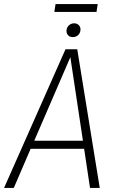

<svg xmlns="http://www.w3.org/2000/svg" viewBox="-37 -927 569 947"><path d="M407 0 378 -193H114L31 0H-17L286 -684H344L455 0ZM132 -233H372L310 -645ZM291 -774Q291 -790 302 -801Q313 -812 329 -812Q342 -812 351 -803.5Q360 -795 360 -782Q360 -766 349.5 -755Q339 -744 322 -744Q308 -744 299.5 -752.5Q291 -761 291 -774ZM439 -868H231L237 -907H445Z"/></svg>

Font: Fira Sans Condensed ExtraLight
Style: Italic
Weight: 275
Width: 3
Italic angle: -8°
Designer: Carrois Corporate & Edenspiekermann AG
Foundry: Carrois Corporate GbR & Edenspiekermann AG
Version: Version 4.203